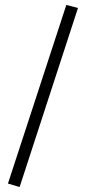

<svg xmlns="http://www.w3.org/2000/svg" viewBox="-20 -658 346 773"><path d="M294 -626 59 95 12 81 247 -638Z"/></svg>

Font: Gupter
Style: Regular
Weight: 400
Designer: Octavio Pardo
Version: Version 1.000